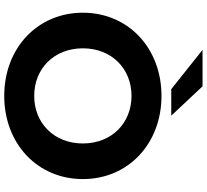

<svg xmlns="http://www.w3.org/2000/svg" viewBox="-54 -886 953 884"><g transform="rotate(90 422.0 -444.5)"><path d="M391 -757H513L378 -901H210ZM422 12C642 12 805 -141 805 -350C805 -559 642 -712 422 -712C201 -712 39 -558 39 -350C39 -142 201 12 422 12ZM422 -126C297 -126 203 -217 203 -350C203 -483 297 -574 422 -574C547 -574 641 -483 641 -350C641 -217 547 -126 422 -126Z"/></g></svg>

Font: Montserrat Lite
Style: Bold
Weight: 700
Designer: Julieta Ulanovsky
Foundry: Julieta Ulanovsky
Version: Version 7.200;PS 007.200;hotconv 1.0.88;makeotf.lib2.5.64775